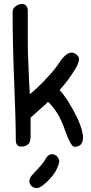

<svg xmlns="http://www.w3.org/2000/svg" viewBox="-20 -732 455 960"><path d="M395 -45Q395 2 352 2Q334 2 303 -86.5Q272 -175 220 -223Q215 -216 177.5 -183.5Q140 -151 133 -144V-44Q131 -29 128 -21Q125 -13 114.5 -6Q104 1 86 1Q59 1 59 -32Q59 -125 51 -320.5Q43 -516 43 -671Q43 -690 58.5 -701Q74 -712 91 -712Q114 -712 119 -683V-506Q119 -474 120 -458Q121 -442 122 -410Q124 -344 129 -261Q158 -283 203.5 -330.5Q249 -378 272 -412Q308 -469 338 -469Q346 -469 354 -465Q375 -453 375 -437Q375 -421 361 -395Q325 -333 278 -282Q323 -232 368 -139Q395 -79 395 -45ZM273 90Q260 132 222 170Q184 208 165.5 208Q147 208 137 198Q127 188 127 173.5Q127 159 139.5 144.5Q152 130 174.5 106.5Q197 83 209 61Q221 39 239 39Q257 39 266.5 51.5Q276 64 276 73Q276 82 273 90Z"/></svg>

Font: Patrick Hand
Style: Regular
Weight: 400
Designer: Patrick Wagesreiter
Foundry: Patrick Wagesreiter
Version: Version 1.003;PS 001.003;hotconv 1.0.70;makeotf.lib2.5.58329